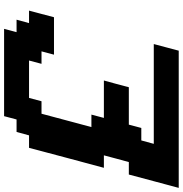

<svg xmlns="http://www.w3.org/2000/svg" viewBox="3 -918 915 962"><g transform="rotate(90 461.0 -437.5)"><path d="M125 0H562.5L579.1 -62.5H641.6L658.7 -125H721.2Q737.8 -187.5 771 -312.5Q804.2 -437.5 821.3 -500H758.8Q764.2 -520.5 775.4 -562.3Q786.6 -604 792.5 -625H855Q866.2 -667 888.4 -750.2Q910.6 -833.5 921.9 -875H234.4Q229 -854 217.8 -812.5Q206.5 -771 201.2 -750H701.2L684.1 -687.5H621.6L605 -625H417.5Q412.1 -604 400.9 -562.3Q389.6 -520.5 383.8 -500H571.3L554.7 -437.5H617.2Q606 -396 583.7 -312.5Q561.5 -229 550.3 -187.5H487.8L471.2 -125H283.7L300.3 -187.5H237.8L254.4 -250H66.9Q61.5 -229 50.3 -187.3Q39.1 -145.5 33.7 -125H96.2L79.1 -62.5H141.6Z"/></g></svg>

Font: Faithful 32x
Style: SemiboldOblique
Weight: 400
Foundry: Faithful Resource Pack
Version: Version 1.0; January 27, 2023